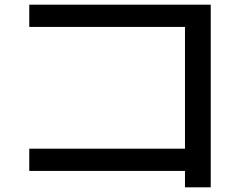

<svg xmlns="http://www.w3.org/2000/svg" viewBox="-20 -750 1040 820"><path d="M770 50V-20H105V-115H770V-635H105V-730H880V50Z"/></svg>

Font: M PLUS 1 Code Medium
Style: Regular
Weight: 500
Designer: Coji Morishita
Foundry: UNDERFOREST DESIGN
Version: Version 1.002